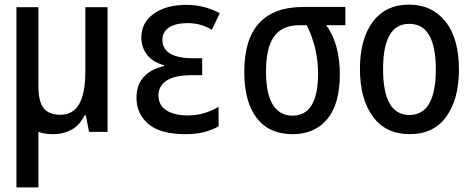

<svg xmlns="http://www.w3.org/2000/svg" viewBox="-20 -570 2040 830"><path d="M208 10Q173 10 146 0V240H51V-539H146V-199Q146 -130 169 -102Q192 -74 241 -74Q297 -74 323 -121.5Q349 -169 349 -261V-539H445V0H365L351 -71H345Q326 -30 290.5 -10Q255 10 208 10Z M782 10Q672 10 621 -34.5Q570 -79 570 -147Q570 -203 601.5 -237.5Q633 -272 689 -284V-288Q641 -301 616 -333Q591 -365 591 -408Q591 -472 644.5 -510.5Q698 -549 786 -549Q862 -549 930 -513L896 -441Q867 -458 842 -464Q817 -470 791 -470Q739 -470 710.5 -451Q682 -432 682 -398Q682 -318 818 -318H854V-245H811Q735 -245 700 -221.5Q665 -198 665 -158Q665 -114 700 -92.5Q735 -71 790 -71Q831 -71 864.5 -81.5Q898 -92 925 -108V-24Q895 -7 860.5 1.5Q826 10 782 10Z M1245 10Q1143 10 1089.5 -60Q1036 -130 1036 -259Q1036 -401 1100.5 -470.5Q1165 -540 1291 -540H1473V-461H1390Q1421 -419 1435 -365Q1449 -311 1449 -248Q1449 -121 1395 -55.5Q1341 10 1245 10ZM1244 -70Q1300 -70 1327.5 -116Q1355 -162 1355 -251Q1355 -363 1306 -461H1274Q1200 -461 1165 -412.5Q1130 -364 1130 -261Q1130 -163 1160 -116.5Q1190 -70 1244 -70Z M1751 10Q1648 10 1592 -66Q1536 -142 1536 -272Q1536 -401 1591.5 -475.5Q1647 -550 1748 -550Q1847 -550 1905.5 -477Q1964 -404 1964 -269Q1964 -142 1909.5 -66Q1855 10 1751 10ZM1750 -73Q1864 -73 1864 -270Q1864 -467 1749 -467Q1636 -467 1636 -271Q1636 -73 1750 -73Z"/></svg>

Font: Noto Sans Mono ExtraCondensed Medium
Style: Regular
Weight: 500
Width: 2
Designer: Monotype Design Team
Foundry: Monotype Imaging Inc.
Version: Version 2.014